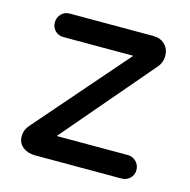

<svg xmlns="http://www.w3.org/2000/svg" viewBox="-82 -590 663 671"><g transform="rotate(15 249.5 -255.0)"><path d="M414 0H102Q75 0 57 -14Q39 -28 39 -53Q39 -76 55 -94L343 -425H90Q72 -425 60 -437Q48 -449 48 -467Q48 -485 60 -497.5Q72 -510 90 -510H393Q419 -510 435 -494Q451 -478 451 -453Q451 -430 437 -413L157 -85H414Q432 -85 444.5 -72.5Q457 -60 457 -42Q457 -24 444.5 -12Q432 0 414 0Z"/></g></svg>

Font: Varela Round
Style: Regular
Weight: 400
Designer: Joe Prince
Foundry: Joe Prince
Version: Version 1.000